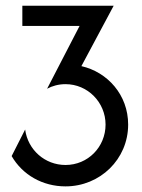

<svg xmlns="http://www.w3.org/2000/svg" viewBox="-20 -645 498 673"><path d="M209.7 8.3C330.6 8.3 429.2 -86.8 429.2 -208.3C429.2 -312.5 356.9 -392.4 265.3 -413.2L378.5 -625H58.3V-554.2H259L145.1 -334C163.2 -343.8 185.4 -350 209.7 -350C287.5 -350 350 -286.1 350 -208.3C350 -129.9 288.2 -66.7 209.7 -66.7C137.5 -66.7 77.8 -119.4 68.1 -191L20.8 -97.9C59 -31.9 129.2 8.3 209.7 8.3Z"/></svg>

Font: Afacad
Style: Regular
Weight: 400
Designer: Kristian Moeller
Foundry: Dicotype
Version: Version 1.000